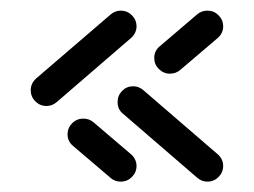

<svg xmlns="http://www.w3.org/2000/svg" viewBox="-20 -440 477 361"><path d="M236.7 -128.1Q236.7 -115.9 228 -107.2Q219.3 -98.5 207 -98.5Q195.9 -98.5 187.8 -105.6L117.4 -165.6Q107 -174.1 107 -187.4Q107 -199.6 115.7 -208.3Q124.4 -217 136.7 -217Q147.8 -217 155.9 -210L226.3 -150Q231.1 -145.9 233.9 -140.2Q236.7 -134.4 236.7 -128.1ZM207 -420Q219.3 -420 228 -411.3Q236.7 -402.6 236.7 -390.4Q236.7 -384.1 233.9 -378.3Q231.1 -372.6 226.3 -368.5L86.7 -248.1Q78.1 -240.7 67.4 -240.7Q55.2 -240.7 46.5 -249.4Q37.8 -258.1 37.8 -270.4Q37.8 -283.3 48.1 -292.6L187.8 -412.6Q196.3 -420 207 -420ZM299.6 -301.5Q287.4 -301.5 278.7 -310.2Q270 -318.9 270 -331.1Q270 -344.4 280.4 -353L350.7 -413Q358.9 -420 370 -420Q382.2 -420 390.9 -411.3Q399.6 -402.6 399.6 -390.4Q399.6 -384.1 396.9 -378.3Q394.1 -372.6 389.3 -368.5L318.9 -308.5Q310.7 -301.5 299.6 -301.5ZM201.1 -248.1Q201.1 -260.4 209.6 -269.1Q218.1 -277.8 230.4 -277.8Q241.1 -277.8 249.6 -270.4L389.3 -150Q394.1 -145.9 396.9 -140.2Q399.6 -134.4 399.6 -128.1Q399.6 -115.9 390.9 -107.2Q382.2 -98.5 370 -98.5Q359.3 -98.5 350.7 -105.9L211.1 -226.3Q201.1 -234.4 201.1 -248.1Z"/></svg>

Font: 26F Galaxy Hebrew Medium
Style: Regular
Weight: 500
Designer: C₂₉H₂₅N₃O₅
Version: Version 1.000